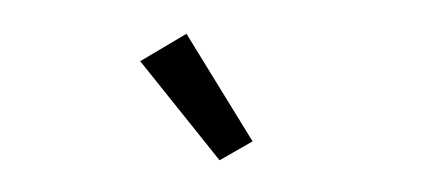

<svg xmlns="http://www.w3.org/2000/svg" viewBox="-29 -826 658 289"><g transform="rotate(-5 300.0 -682.0)"><path d="M187 -744 260 -779 345 -609 293 -585Z"/></g></svg>

Font: iA Writer Duo V
Style: Regular
Weight: 400
Designer: Mike Abbink, Paul van der Laan, Pieter van Rosmalen, Oliver Reichenstein
Foundry: Information Architects Inc.
Version: Version 2.000